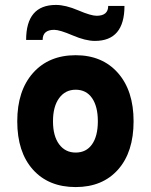

<svg xmlns="http://www.w3.org/2000/svg" viewBox="-20 -747 612 779"><path d="M365 -581Q327 -581 274.5 -603.5Q222 -626 200 -626Q153 -626 153 -585H86Q86 -727 207 -727Q246 -727 297.5 -705Q349 -683 372 -683Q419 -683 419 -723H485Q485 -581 365 -581ZM287 12Q177 12 113.5 -59Q50 -130 50 -255Q50 -379 114 -451Q178 -523 287 -523Q395 -523 458.5 -451Q522 -379 522 -255Q522 -130 459 -59Q396 12 287 12ZM287 -128Q330 -128 353.5 -161.5Q377 -195 377 -255Q377 -315 353.5 -349Q330 -383 287 -383Q245 -383 220 -349Q195 -315 195 -255Q195 -195 220 -161.5Q245 -128 287 -128Z"/></svg>

Font: Overpass Heavy
Style: Regular
Weight: 900
Designer: Delve Withrington, Thomas Jockin
Foundry: Delve Fonts
Version: Version 3.000;DELV;Overpass